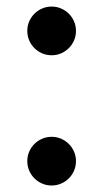

<svg xmlns="http://www.w3.org/2000/svg" viewBox="-20 -571 318 591"><path d="M213.9 -75.2Q213.9 -59.6 208 -45.9Q202.1 -32.2 191.9 -22Q181.6 -11.7 168 -5.9Q154.3 0 139.2 0Q123.5 0 109.9 -5.9Q96.2 -11.7 85.9 -22Q75.7 -32.2 69.8 -45.9Q64 -59.6 64 -75.2Q64 -90.3 69.8 -104Q75.7 -117.7 85.9 -127.9Q96.2 -138.2 109.9 -144Q123.5 -149.9 139.2 -149.9Q154.3 -149.9 168 -144Q181.6 -138.2 191.9 -127.9Q202.1 -117.7 208 -104Q213.9 -90.3 213.9 -75.2ZM213.9 -476.1Q213.9 -460.4 208 -446.8Q202.1 -433.1 191.9 -422.9Q181.6 -412.6 168 -406.7Q154.3 -400.9 139.2 -400.9Q123.5 -400.9 109.9 -406.7Q96.2 -412.6 85.9 -422.9Q75.7 -433.1 69.8 -446.8Q64 -460.4 64 -476.1Q64 -491.2 69.8 -504.9Q75.7 -518.6 85.9 -528.8Q96.2 -539.1 109.9 -544.9Q123.5 -550.8 139.2 -550.8Q154.3 -550.8 168 -544.9Q181.6 -539.1 191.9 -528.8Q202.1 -518.6 208 -504.9Q213.9 -491.2 213.9 -476.1Z"/></svg>

Font: Bruno Ace SC
Style: Regular
Weight: 400
Designer: Astigmatic (AOETI)
Foundry: Astigmatic (AOETI)
Version: Version 1.000